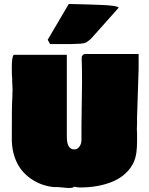

<svg xmlns="http://www.w3.org/2000/svg" viewBox="-20 -950 748 961"><path d="M218.8 -751 324.2 -930.2 418 -927.7Q421.9 -927.7 433.3 -927.2Q444.8 -926.8 458.3 -926.3Q471.7 -925.8 488 -925.3Q504.4 -924.8 519.3 -923.6Q534.2 -922.4 546.4 -920.7Q558.6 -918.9 566.2 -916.5Q573.7 -914.1 573.7 -911.1L441.4 -762.7Q433.1 -753.4 425.5 -747.6Q418 -741.7 412.4 -738.3Q406.7 -734.9 397 -733.2Q387.2 -731.4 381.6 -731.2Q376 -731 360.6 -730.5Q345.2 -730 335.9 -729.5H230.5ZM41 -557.6Q39.1 -567.4 39.1 -613.3Q39.1 -666 48.8 -675.8H314.5V-265.6Q314.5 -202.1 351.6 -202.1Q367.2 -202.1 377.4 -216.1Q387.7 -230 387.7 -249V-321.3Q390.6 -535.2 390.6 -537.1Q390.6 -622.1 388.7 -660.2Q388.7 -673.8 402.3 -679.7H673.8V-603.5Q667.5 -418.5 666 -365.2V-335Q666 -329.1 665.5 -319.3Q665 -309.6 665 -305.7Q665 -289.1 666 -282.2V-244.1Q666 -176.3 652.3 -146.5V-144.5Q636.7 -107.9 607.4 -81.3Q578.1 -54.7 540.5 -39.8Q502.9 -24.9 463.4 -18.3Q423.8 -11.7 379.9 -11.7Q366.2 -11.7 359.4 -14.6H347.7Q347.7 -9.8 333 -9.8V-8.8Q322.3 -8.3 270.5 -13.7H248Q217.3 -17.1 188.7 -27.3Q160.2 -37.6 133.3 -56.4Q106.4 -75.2 86.2 -101.1Q65.9 -127 53.2 -164.1Q40.5 -201.2 39.1 -245.1Q39.6 -270.5 39.3 -315.4Q39.1 -360.4 39.6 -397.2Q40 -434.1 42 -468.8V-482.4Q42 -484.9 42.5 -490.2Q43 -495.6 43 -498Q43 -505.4 42 -520Q41 -534.7 41 -542V-558.6Z"/></svg>

Font: Bowlby One SC
Style: Regular
Weight: 400
Width: 1
Version: Version 1.2